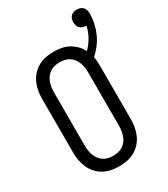

<svg xmlns="http://www.w3.org/2000/svg" viewBox="-215 -984 956 1091"><g transform="rotate(-30 262.5 -438.5)"><path d="M238 8Q211 8 185.5 3Q160 -2 137 -14.5Q114 -27 96 -47Q78 -67 67.5 -90.5Q57 -114 52.5 -140Q48 -166 48 -192V-543Q48 -569 52.5 -595Q57 -621 67.5 -644.5Q78 -668 96 -688Q114 -708 137 -720.5Q160 -733 185.5 -738Q211 -743 238 -743Q263 -743 288 -738.5Q313 -734 335 -722Q357 -710 375 -692Q393 -674 404 -651Q430 -677 448.5 -709.5Q467 -742 474 -778H471Q460 -778 450 -781.5Q440 -785 432.5 -792.5Q425 -800 422 -810.5Q419 -821 419 -832Q419 -842 422 -852.5Q425 -863 432.5 -870.5Q440 -878 450.5 -881.5Q461 -885 472 -885Q483 -885 494 -881Q505 -877 512.5 -869Q520 -861 522.5 -849.5Q525 -838 525 -827Q525 -795 518 -763.5Q511 -732 498 -703Q485 -674 465.5 -648Q446 -622 422 -601Q425 -587 426 -572Q427 -557 427 -543V-192Q427 -166 422.5 -140Q418 -114 407.5 -90.5Q397 -67 379 -47Q361 -27 338 -14.5Q315 -2 289.5 3Q264 8 238 8ZM238 -61Q254 -61 270 -64.5Q286 -68 300 -77Q314 -86 324 -99.5Q334 -113 339.5 -128Q345 -143 347.5 -159.5Q350 -176 350 -192V-543Q350 -559 347.5 -575.5Q345 -592 339.5 -607Q334 -622 324 -635.5Q314 -649 300 -658Q286 -667 270 -670.5Q254 -674 238 -674Q221 -674 205 -670.5Q189 -667 175 -658Q161 -649 151 -635.5Q141 -622 135.5 -607Q130 -592 127.5 -575.5Q125 -559 125 -543V-192Q125 -176 127.5 -159.5Q130 -143 135.5 -128Q141 -113 151 -99.5Q161 -86 175 -77Q189 -68 205 -64.5Q221 -61 238 -61Z"/></g></svg>

Font: Iosevka QP
Style: Regular
Weight: 400
Designer: Belleve Invis
Foundry: Belleve Invis
Version: Version 20.0.0; ttfautohint (v1.8.4)